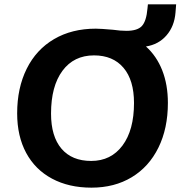

<svg xmlns="http://www.w3.org/2000/svg" viewBox="-20 -854 835 884"><path d="M652 -640Q701 -596 727 -530Q753 -464 753 -380Q753 -263 709.5 -174.5Q666 -86 586.5 -38Q507 10 401 10Q297 10 219.5 -31.5Q142 -73 100.5 -150Q59 -227 59 -332Q59 -449 103 -537.5Q147 -626 229 -674Q311 -722 421 -722Q443 -722 500 -717Q535 -712 562 -712Q613 -712 633.5 -734.5Q654 -757 659 -815L661 -834H791L788 -796Q783 -733 746.5 -691Q710 -649 652 -640ZM597 -380Q597 -485 548.5 -542Q500 -599 413 -599Q320 -599 267.5 -528Q215 -457 215 -331Q215 -226 263 -169.5Q311 -113 400 -113Q491 -113 544 -184Q597 -255 597 -380Z"/></svg>

Font: Muli ExtraBold
Style: Italic
Weight: 800
Italic angle: -4.541°
Designer: Vernon Adams
Foundry: Vernon Adams
Version: Version 2.000